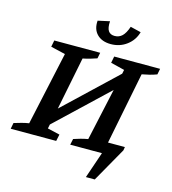

<svg xmlns="http://www.w3.org/2000/svg" viewBox="-168 -994 1163 1297"><g transform="rotate(15 414.0 -345.5)"><path d="M-21 0 -13 -42Q13 -50 38.5 -57Q64 -64 90 -68L202 -582L100 -606L109 -652H430L422 -611Q399 -603 375 -596Q351 -589 325 -584L251 -214L610 -554L616 -582L519 -606L528 -652H849L841 -611Q817 -602 791.5 -595.5Q766 -589 738 -584L638 -80H756L752 -56L616 184H554L617 0H395L404 -42Q427 -50 453 -57Q479 -64 503 -68L583 -433L227 -96L221 -67L307 -47L297 0ZM483 -727Q421 -727 386.5 -762Q352 -797 357 -857L439 -875Q436 -828 450 -807.5Q464 -787 494 -787Q525 -787 546.5 -807.5Q568 -828 584 -875L658 -857Q642 -799 594 -763Q546 -727 483 -727Z"/></g></svg>

Font: Piazzolla SemiBold
Style: Italic
Weight: 600
Italic angle: -11.3°
Designer: Juan Pablo del Peral
Foundry: Huerta Tipografica
Version: Version 1.330